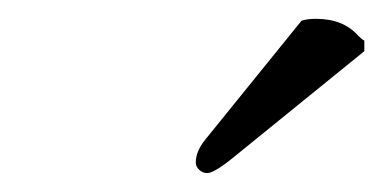

<svg xmlns="http://www.w3.org/2000/svg" viewBox="-20 -725 405 203"><path d="M298.8 -703.1Q304.7 -705.1 314 -705.1Q343.3 -705.1 358.9 -687Q362.3 -683.6 365.2 -682.1V-670.9L231 -562Q207 -542 199.2 -542Q194.3 -542 190.7 -545.4Q187 -548.8 187 -553.2Q187 -564.9 196.8 -577.1Z"/></svg>

Font: Linux Libertine G
Style: Italic
Weight: 400
Italic angle: -12°
Designer: Philipp H. Poll
Foundry: Philipp H. Poll
Version: Version 5.1.3